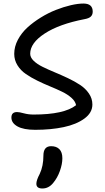

<svg xmlns="http://www.w3.org/2000/svg" viewBox="-20 -696 595 1093"><path d="M180.2 43Q114.3 43 79.6 23.7Q44.9 4.4 44.9 -26.9Q44.9 -58.1 77.1 -58.1Q89.8 -58.1 115.7 -51Q141.6 -43.9 170.9 -43.9Q345.7 -43.9 413.1 -97.2Q408.7 -119.6 386.7 -139.2Q364.7 -158.7 333.5 -173.8Q302.2 -189 265.4 -204.1Q228.5 -219.2 192.6 -236.8Q156.7 -254.4 127.2 -274.7Q97.7 -294.9 79.3 -324.5Q61 -354 61 -389.2Q61 -430.2 81.5 -469.2Q102.1 -508.3 135.7 -539.1Q169.4 -569.8 211.7 -595.9Q253.9 -622.1 297.9 -639.4Q341.8 -656.7 382.8 -666.3Q423.8 -675.8 455.1 -675.8Q507.8 -675.8 507.8 -629.9Q507.8 -612.3 497.1 -601.8Q486.3 -591.3 460.9 -586.9Q316.9 -559.1 234.4 -505.1Q151.9 -451.2 151.9 -390.1Q151.9 -369.1 171.4 -350.1Q190.9 -331.1 222.2 -315.7Q253.4 -300.3 291 -284.7Q328.6 -269 366.5 -251.2Q404.3 -233.4 435.5 -212.9Q466.8 -192.4 486.3 -163.6Q505.9 -134.8 505.9 -101.1Q505.9 -54.2 460.4 -21Q415 12.2 342.8 27.6Q270.5 43 180.2 43ZM221.2 377Q187 377 187 350.1Q187 330.1 206.1 293.9Q227.1 249.5 227.1 189.9Q227.1 136.2 271 136.2Q301.3 136.2 318.1 153.3Q335 170.4 335 205.1Q335 237.8 321 277.1Q307.1 316.4 282.2 346.2Q256.8 377 221.2 377Z"/></svg>

Font: Shantell Sans Bouncy
Style: Regular
Weight: 400
Designer: Stephen Nixon, Anya Danilova, Shantell Martin
Foundry: Arrow Type
Version: Version 1.006;[9816181b4]